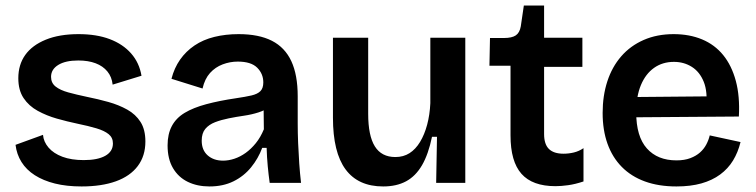

<svg xmlns="http://www.w3.org/2000/svg" viewBox="-20 -659 2725 692"><path d="M274 13Q220 13 178 2.5Q136 -8 105.5 -27.5Q75 -47 57.5 -75Q40 -103 36 -137L135 -173Q137 -148 155 -127Q173 -106 205 -94Q237 -82 282 -82Q332 -82 359.5 -97.5Q387 -113 387 -142Q387 -163 371.5 -175.5Q356 -188 327.5 -196.5Q299 -205 260 -213Q222 -221 185 -231.5Q148 -242 116 -259.5Q84 -277 65 -305.5Q46 -334 46 -377Q46 -426 71 -461Q96 -496 145 -516Q194 -536 263 -536Q328 -536 375.5 -518Q423 -500 452.5 -466.5Q482 -433 490 -386L386 -354Q383 -382 367 -401.5Q351 -421 324.5 -431Q298 -441 262 -441Q216 -441 190 -425Q164 -409 164 -382Q164 -360 180.5 -347Q197 -334 226 -326Q255 -318 293 -310Q333 -302 370.5 -291.5Q408 -281 438.5 -264Q469 -247 486.5 -219.5Q504 -192 504 -149Q504 -97 476.5 -60.5Q449 -24 397.5 -5.5Q346 13 274 13Z M735 13Q691 13 657 -3.5Q623 -20 603.5 -53Q584 -86 584 -135Q584 -176 599.5 -205Q615 -234 646 -252.5Q677 -271 723.5 -283.5Q770 -296 831 -305Q865 -310 886.5 -315Q908 -320 918.5 -330.5Q929 -341 929 -362Q929 -393 907 -415Q885 -437 837 -437Q809 -437 782.5 -427Q756 -417 737 -396Q718 -375 710 -340L598 -375Q608 -414 629 -444Q650 -474 681 -495Q712 -516 752.5 -526Q793 -536 840 -536Q913 -536 960 -512Q1007 -488 1030 -438.5Q1053 -389 1053 -312V-214Q1053 -180 1054.5 -143.5Q1056 -107 1058.5 -70.5Q1061 -34 1065 0H952Q948 -28 945 -60Q942 -92 941 -126H925Q911 -88 885 -56Q859 -24 821.5 -5.5Q784 13 735 13ZM784 -80Q804 -80 825 -87Q846 -94 865.5 -108Q885 -122 902 -143Q919 -164 931 -193L930 -280L954 -276Q937 -262 912 -254Q887 -246 859.5 -242Q832 -238 804.5 -232.5Q777 -227 755 -218.5Q733 -210 720 -194.5Q707 -179 707 -152Q707 -118 728.5 -99Q750 -80 784 -80Z M1361 13Q1271 13 1225.5 -48.5Q1180 -110 1180 -235V-523H1307V-249Q1307 -170 1331 -131.5Q1355 -93 1405 -93Q1434 -93 1456 -107Q1478 -121 1494 -147.5Q1510 -174 1519.5 -209.5Q1529 -245 1531 -287V-523H1657V-216V0H1552L1555 -166H1537Q1524 -103 1501 -63.5Q1478 -24 1443.5 -5.5Q1409 13 1361 13Z M1982 12Q1899 12 1859.5 -32.5Q1820 -77 1820 -171V-422H1744L1746 -522H1796Q1825 -522 1839 -531.5Q1853 -541 1857 -564L1868 -639H1941V-523H2079V-418H1941V-176Q1941 -139 1958.5 -122Q1976 -105 2011 -105Q2030 -105 2048.5 -109.5Q2067 -114 2083 -125V-5Q2053 5 2027.5 8.5Q2002 12 1982 12Z M2418 13Q2354 13 2304.5 -5Q2255 -23 2221 -57.5Q2187 -92 2169.5 -141Q2152 -190 2152 -252Q2152 -314 2169 -366Q2186 -418 2219 -456Q2252 -494 2300 -515Q2348 -536 2408 -536Q2465 -536 2510.5 -517Q2556 -498 2586.5 -460.5Q2617 -423 2632 -367.5Q2647 -312 2643 -239L2233 -236V-309L2568 -312L2525 -271Q2531 -328 2516.5 -364Q2502 -400 2473.5 -418Q2445 -436 2409 -436Q2368 -436 2337.5 -414.5Q2307 -393 2290 -352.5Q2273 -312 2273 -254Q2273 -167 2311.5 -124Q2350 -81 2418 -81Q2447 -81 2468 -89Q2489 -97 2503 -109.5Q2517 -122 2525.5 -138Q2534 -154 2538 -171L2649 -147Q2640 -110 2622 -80.5Q2604 -51 2575.5 -30Q2547 -9 2508 2Q2469 13 2418 13Z"/></svg>

Font: Bricolage Grotesque 16pt SemiBold
Style: Regular
Weight: 600
Version: Version 1.001;gftools[0.9.33.dev8+g029e19f]